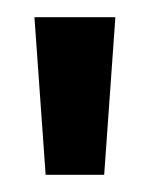

<svg xmlns="http://www.w3.org/2000/svg" viewBox="-20 -597 174 223"><path d="M114 -577 101 -394H33L20 -577Z"/></svg>

Font: Mukta Malar SemiBold
Style: Regular
Weight: 600
Designer: Aadarsh Rajan, Girish Dalvi, Yashodeep Gholap
Foundry: Ek Type
Version: Version 2.538;PS 1.000;hotconv 16.6.51;makeotf.lib2.5.65220;